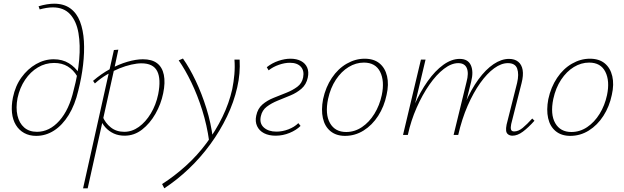

<svg xmlns="http://www.w3.org/2000/svg" viewBox="-20 -731 3382 1040"><path d="M176 5Q139 5 111 -10.5Q83 -26 66 -54Q49 -82 45 -120Q41 -158 50 -203Q63 -266 96.5 -312Q130 -358 175.5 -384Q221 -410 271 -410Q318 -410 353 -388.5Q388 -367 410 -332L398 -318Q378 -352 347 -371Q316 -390 273 -390Q226 -390 185.5 -366Q145 -342 116 -299Q87 -256 75 -200Q65 -147 74.5 -105.5Q84 -64 111 -40.5Q138 -17 180 -17Q248 -17 301.5 -77Q355 -137 379 -243Q402 -328 409 -408Q416 -488 405 -552Q394 -616 360 -653.5Q326 -691 266 -691Q249 -691 231 -688Q213 -685 195 -680L189 -697Q212 -704 233.5 -707.5Q255 -711 273 -711Q326 -711 361 -685.5Q396 -660 413.5 -614Q431 -568 434.5 -508Q438 -448 430 -379.5Q422 -311 404 -240Q386 -163 352 -108Q318 -53 273 -24Q228 5 176 5Z M430 289 597 -460 621 -462 597 -350 455 289ZM655 4Q622 4 596 -8Q570 -20 551 -41Q532 -62 523 -89L536 -100Q550 -65 580 -41Q610 -17 653 -17Q695 -17 732 -43.5Q769 -70 797 -116.5Q825 -163 837 -221Q853 -303 831.5 -345.5Q810 -388 746 -388Q722 -388 691 -381Q660 -374 626.5 -360.5Q593 -347 559 -327Q525 -307 494 -279L484 -293Q528 -331 576 -357Q624 -383 670.5 -396.5Q717 -410 754 -410Q803 -410 831 -388.5Q859 -367 867.5 -325.5Q876 -284 864 -226Q852 -167 822 -114.5Q792 -62 749.5 -29Q707 4 655 4Z M870 289 858 266Q925 223 987 167Q1049 111 1099 43.5Q1149 -24 1185 -98Q1221 -172 1238 -248Q1246 -288 1249.5 -328Q1253 -368 1250 -408H1278Q1280 -371 1277 -334Q1274 -297 1265 -258Q1247 -178 1209.5 -100Q1172 -22 1119.5 50Q1067 122 1003.5 182.5Q940 243 870 289ZM1113 34Q1101 -53 1075.5 -134Q1050 -215 1016.5 -284.5Q983 -354 948 -404L971 -414Q1007 -363 1040 -293.5Q1073 -224 1098 -144Q1123 -64 1133 18Z M1473 4Q1436 4 1410 -9.5Q1384 -23 1372.5 -48Q1361 -73 1368 -105Q1376 -143 1401.5 -165Q1427 -187 1462 -201Q1497 -215 1531 -228.5Q1565 -242 1590.5 -261Q1616 -280 1622 -312Q1629 -348 1609.5 -369.5Q1590 -391 1550 -391Q1522 -391 1490.5 -380Q1459 -369 1435 -350L1425 -367Q1454 -390 1488.5 -401.5Q1523 -413 1553 -413Q1587 -413 1610.5 -400.5Q1634 -388 1644 -365Q1654 -342 1647 -310Q1639 -273 1613 -250.5Q1587 -228 1553 -214Q1519 -200 1484.5 -186Q1450 -172 1425 -153Q1400 -134 1393 -102Q1384 -63 1409 -40.5Q1434 -18 1477 -18Q1510 -18 1542.5 -30.5Q1575 -43 1596 -64L1608 -49Q1585 -26 1548.5 -11Q1512 4 1473 4Z M1849 5Q1801 5 1770 -20.5Q1739 -46 1729 -91Q1719 -136 1730 -194Q1744 -259 1777.5 -309Q1811 -359 1858 -386Q1905 -413 1955 -413Q2005 -413 2035.5 -388Q2066 -363 2076.5 -318.5Q2087 -274 2074 -217Q2061 -154 2028.5 -103.5Q1996 -53 1949.5 -24Q1903 5 1849 5ZM1855 -16Q1901 -16 1940.5 -42.5Q1980 -69 2008 -114.5Q2036 -160 2048 -216Q2064 -292 2039 -342Q2014 -392 1951 -392Q1908 -392 1868.5 -368Q1829 -344 1799.5 -299.5Q1770 -255 1757 -195Q1740 -112 1767.5 -64Q1795 -16 1855 -16Z M2756 4Q2742 4 2732.5 -3Q2723 -10 2721.5 -23Q2720 -36 2724 -56L2781 -282Q2792 -329 2781.5 -359Q2771 -389 2731 -389Q2695 -389 2656.5 -361Q2618 -333 2581 -281Q2544 -229 2513 -158Q2482 -87 2462 0H2443Q2466 -94 2499 -170.5Q2532 -247 2571.5 -301Q2611 -355 2653.5 -383.5Q2696 -412 2737 -412Q2768 -412 2787 -396.5Q2806 -381 2811 -352Q2816 -323 2805 -280L2749 -59Q2745 -40 2748 -29.5Q2751 -19 2765 -19Q2788 -19 2811.5 -38.5Q2835 -58 2863 -89L2875 -77Q2842 -40 2812.5 -18Q2783 4 2756 4ZM2163 0 2260 -408H2285L2188 0ZM2170 0Q2190 -84 2223 -159Q2256 -234 2296.5 -291Q2337 -348 2381.5 -380Q2426 -412 2470 -412Q2515 -412 2530.5 -377.5Q2546 -343 2532 -288L2460 0H2437L2507 -287Q2520 -335 2508.5 -362Q2497 -389 2462 -389Q2425 -389 2384.5 -358Q2344 -327 2306 -272.5Q2268 -218 2237 -148Q2206 -78 2189 0Z M3069 5Q3021 5 2990 -20.5Q2959 -46 2949 -91Q2939 -136 2950 -194Q2964 -259 2997.5 -309Q3031 -359 3078 -386Q3125 -413 3175 -413Q3225 -413 3255.5 -388Q3286 -363 3296.5 -318.5Q3307 -274 3294 -217Q3281 -154 3248.5 -103.5Q3216 -53 3169.5 -24Q3123 5 3069 5ZM3075 -16Q3121 -16 3160.5 -42.5Q3200 -69 3228 -114.5Q3256 -160 3268 -216Q3284 -292 3259 -342Q3234 -392 3171 -392Q3128 -392 3088.5 -368Q3049 -344 3019.5 -299.5Q2990 -255 2977 -195Q2960 -112 2987.5 -64Q3015 -16 3075 -16Z"/></svg>

Font: Ysabeau Infant Thin
Style: Italic
Weight: 250
Italic angle: -12°
Designer: Christian Thalmann (Catharsis Fonts)
Version: Version 2.001;gftools[0.9.30]; featfreeze: ss01,ss02,lnum